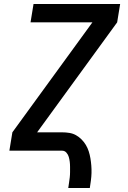

<svg xmlns="http://www.w3.org/2000/svg" viewBox="-20 -755 640 962"><path d="M322 187Q324 173 326 160Q328 147 329.5 134Q331 121 331 107.5Q331 94 331 81Q331 68 329.5 55.5Q328 43 324.5 31Q321 19 312.5 9.5Q304 0 291 0H27L42 -92L443 -643H133L148 -735H582L567 -643L166 -92H291Q310 -92 328 -89Q346 -86 361 -77.5Q376 -69 388.5 -56.5Q401 -44 410 -29Q419 -14 424.5 3Q430 20 433 38Q436 56 437.5 74.5Q439 93 438.5 111.5Q438 130 435.5 149Q433 168 430 187Z"/></svg>

Font: Iosevka Semibold Extended
Style: Italic
Weight: 600
Width: 7
Italic angle: -9°
Monospace: yes
Designer: Belleve Invis
Foundry: Belleve Invis
Version: Version 32.5.0; ttfautohint (v1.8.4)